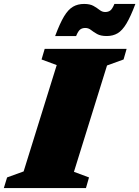

<svg xmlns="http://www.w3.org/2000/svg" viewBox="-50 -955 708 975"><path d="M238 -624.5 161 -653 177 -707H593L577.5 -653L493.5 -622.5L325.5 -82.5L402 -54L386.5 0H-30.5L-14 -54L70 -84.5ZM637.5 -935Q613.5 -871 592.2 -835.5Q571 -800 547.2 -786Q523.5 -772 492 -772Q461.5 -772 443.2 -782.2Q425 -792.5 412 -802.8Q399 -813 383.5 -813Q367.5 -813 357.2 -805.2Q347 -797.5 336.5 -772H230Q254 -836.5 275.2 -871.8Q296.5 -907 320.8 -921Q345 -935 377 -935Q407 -935 425 -924.8Q443 -914.5 456 -904.2Q469 -894 484 -894Q500 -894 510.2 -901.8Q520.5 -909.5 531 -935Z"/></svg>

Font: Newsreader Caption ExtraBold
Style: Italic
Weight: 800
Italic angle: -17°
Designer: Hugues Gentile
Foundry: Production Type
Version: Version 1.001